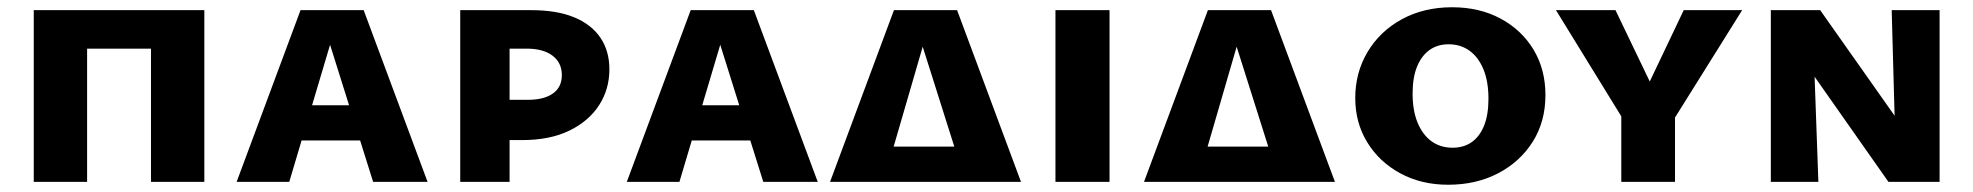

<svg xmlns="http://www.w3.org/2000/svg" viewBox="-20 -501 5436 529"><path d="M396 0V-473H543V0ZM73 0V-473H220V0ZM126 -367V-473H488V-367Z M632 0 808 -473H982L1158 0H1008L873 -430H905L777 0ZM736 -114 770 -211H1000L1045 -114Z M1248 0V-473H1444Q1514 -473 1561.5 -453.5Q1609 -434 1634 -397.5Q1659 -361 1659 -310Q1659 -255 1630.5 -211Q1602 -167 1548.5 -141Q1495 -115 1418 -115H1318V-226H1434Q1479 -226 1503.5 -243.5Q1528 -261 1528 -294Q1528 -328 1502.5 -347.5Q1477 -367 1431 -367H1384V0Z M1707 0 1883 -473H2057L2233 0H2083L1948 -430H1980L1852 0ZM1811 -114 1845 -211H2075L2120 -114Z M2267 0 2443 -473H2617L2793 0H2640L2504 -430H2539L2414 0ZM2343 0 2377 -97H2678L2722 0Z M2888 0V-473H3037V0Z M3132 0 3308 -473H3482L3658 0H3505L3369 -430H3404L3279 0ZM3208 0 3242 -97H3543L3587 0Z M3970 8Q3896 8 3838 -23.5Q3780 -55 3747 -109Q3714 -163 3714 -231Q3714 -301 3748 -358Q3782 -415 3842.5 -448Q3903 -481 3981 -481Q4056 -481 4114 -450Q4172 -419 4205 -364.5Q4238 -310 4238 -239Q4238 -166 4203 -110.5Q4168 -55 4107.5 -23.5Q4047 8 3970 8ZM3982 -94Q4013 -94 4035 -109.5Q4057 -125 4069 -155Q4081 -185 4081 -229Q4081 -277 4067 -310.5Q4053 -344 4028.5 -361.5Q4004 -379 3971 -379Q3941 -379 3919 -363.5Q3897 -348 3884.5 -318Q3872 -288 3872 -243Q3872 -196 3886 -162.5Q3900 -129 3924.5 -111.5Q3949 -94 3982 -94Z M4451 -174 4267 -473H4431L4541 -244H4510L4619 -473H4780L4593 -174ZM4447 0V-216H4595V0Z M4859 0V-473H4973L4990 0ZM5241 0H5183L4914 -383V-473H4995L5234 -134ZM5324 -473V0H5205L5192 -473Z"/></svg>

Font: Ysabeau SC ExtraBold
Style: Regular
Weight: 800
Designer: Christian Thalmann (Catharsis Fonts)
Version: Version 2.001;gftools[0.9.30]; featfreeze: smcp